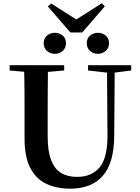

<svg xmlns="http://www.w3.org/2000/svg" viewBox="-20 -1141 858 1180"><path d="M316.7 -810.1Q289.9 -810.1 269.2 -827.7Q248.5 -845.3 248.5 -875.5Q248.5 -906 269.2 -922.8Q289.9 -939.5 316.7 -939.5Q344 -939.5 364.8 -922.8Q385.6 -906 385.6 -875.5Q385.6 -845.3 364.8 -827.7Q344 -810.1 316.7 -810.1ZM582 -810.1Q554.3 -810.1 533.8 -827.7Q513.4 -845.3 513.4 -875.5Q513.4 -906 533.8 -922.8Q554.3 -939.5 582 -939.5Q608.3 -939.5 629.3 -922.8Q650.2 -906 650.2 -875.5Q650.2 -845.3 629.3 -827.7Q608.3 -810.1 582 -810.1ZM294.1 -1119.6 485.6 -998H412.4L605.9 -1121.1L624.1 -1102.2L485.4 -941.3H412.6L274.2 -1101.4ZM411.6 18.6Q328.6 18.6 265.1 -11.1Q201.7 -40.8 166.3 -108.6Q130.9 -176.3 130.9 -290V-400.9Q130.9 -485.1 130.6 -570.6Q130.2 -656.1 127.5 -740.5H274.9Q273.9 -656.3 273.4 -571.6Q272.9 -486.9 272.9 -400.9V-305Q272.9 -213.4 293.8 -158.2Q314.7 -102.9 355.1 -78.4Q395.4 -53.9 453 -53.9Q545.1 -53.9 593.5 -114Q641.9 -174.1 640.5 -312.5L637.5 -740.5H685.2L682 -304.3Q680.6 -138.8 611.5 -60.1Q542.4 18.6 411.6 18.6ZM39.2 -707.9V-740.5H374.4V-707.9L218.8 -694.2H191.8ZM521.1 -707.9V-740.5H786.3V-707.9L674.7 -693.5H646.5Z"/></svg>

Font: Noto Serif HK ExtraLight
Style: Regular
Weight: 200
Designer: Ryoko NISHIZUKA 西塚涼子 (kana & ideographs); Frank Grießhammer (Latin, Greek & Cyrillic); Wenlong ZHANG 张文龙 (bopomofo); San
Foundry: Adobe
Version: Version 2.002-H1;hotconv 1.1.0;makeotfexe 2.6.0